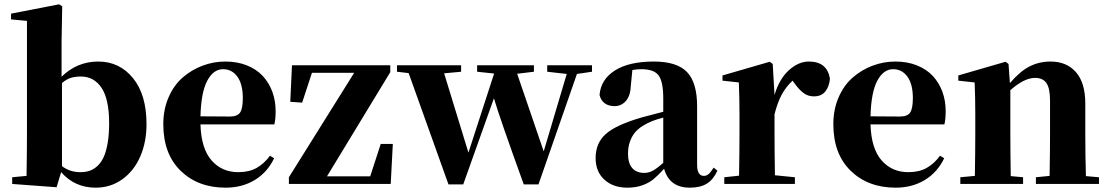

<svg xmlns="http://www.w3.org/2000/svg" viewBox="-20 -846 5100 883"><path d="M263.2 -655.8V-493.2Q334.5 -563 432.1 -563Q529.3 -563 591.6 -486.8Q653.8 -410.6 653.8 -274.9Q653.8 -192.4 625 -126.2Q596.2 -60.1 542.5 -21.5Q488.8 17.1 419.9 17.1Q323.7 17.1 261.2 -54.2L240.2 15.1L36.1 0V-30.8L102.1 -37.1Q104 -153.3 104 -237.8V-750L30.8 -756.8V-783.2L252 -826.2L266.1 -816.9ZM265.1 -463.9V-82Q301.3 -54.2 349.1 -54.2Q371.6 -54.2 389.9 -59.8Q408.2 -65.4 425.8 -80.6Q443.4 -95.7 455.3 -120.4Q467.3 -145 474.6 -185.3Q481.9 -225.6 481.9 -278.8Q481.9 -390.1 447 -442.1Q412.1 -494.1 352.1 -494.1Q326.2 -494.1 305.9 -488Q285.6 -481.9 265.1 -463.9Z M1221.7 -129.9 1240.7 -118.2Q1210 -53.7 1151.9 -18.3Q1093.8 17.1 1017.6 17.1Q890.6 17.1 810.8 -60.5Q731 -138.2 731 -274.9Q731 -342.8 755.4 -398.7Q779.8 -454.6 820.3 -489.7Q860.8 -524.9 911.4 -543.9Q961.9 -563 1016.6 -563Q1071.3 -563 1115.7 -545.2Q1160.2 -527.3 1188.7 -496.3Q1217.3 -465.3 1232.4 -424.1Q1247.6 -382.8 1247.6 -335Q1247.6 -296.9 1241.7 -273.9H901.9Q905.3 -162.6 952.9 -108.4Q1000.5 -54.2 1075.7 -54.2Q1125.5 -54.2 1160.2 -73.7Q1194.8 -93.3 1221.7 -129.9ZM901.9 -311 1037.6 -310.1Q1071.8 -310.1 1084.2 -328.6Q1096.7 -347.2 1096.7 -395Q1096.7 -458.5 1071.8 -493.2Q1046.9 -527.8 1005.9 -527.8Q961.4 -527.8 933.1 -474.6Q904.8 -421.4 901.9 -311Z M1731 -184.1H1786.6L1776.9 0H1308.6V-30.8L1608.9 -511.2H1414.6L1369.6 -374L1314.9 -377.9L1322.8 -545.9H1774.9V-514.2L1483.9 -35.2H1682.6Z M2702.6 -545.9V-516.1L2633.3 -505.9L2456.5 2H2388.7Q2276.4 -308.6 2251.5 -394L2110.4 2H2042.5L1859.4 -509.8L1805.7 -516.1V-545.9H2100.6V-516.1L2022.5 -508.8L2134.3 -144L2252.4 -507.8L2174.3 -516.1V-545.9H2435.5V-516.1L2358.4 -506.8L2480.5 -149.9L2586.4 -505.9L2496.6 -516.1V-545.9Z M3262.2 -75.2 3279.3 -61Q3260.7 -20 3230.7 -1.5Q3200.7 17.1 3152.3 17.1Q3058.6 17.1 3034.2 -69.8Q3005.9 -38.6 2984.9 -21.5Q2963.9 -4.4 2933.8 6.3Q2903.8 17.1 2865.2 17.1Q2799.8 17.1 2759.5 -19.8Q2719.2 -56.6 2719.2 -119.1Q2719.2 -188 2765.9 -229.7Q2812.5 -271.5 2932.1 -306.2Q2976.1 -318.4 3030.3 -332V-393.1Q3030.3 -470.7 3008.8 -499.3Q2987.3 -527.8 2930.2 -527.8Q2908.2 -527.8 2888.2 -523.9L2881.3 -453.1Q2879.4 -405.3 2858.4 -381.6Q2837.4 -357.9 2806.2 -357.9Q2778.8 -357.9 2761 -371.1Q2743.2 -384.3 2737.3 -409.2Q2743.2 -481 2808.1 -522Q2873 -563 2987.3 -563Q3093.3 -563 3139.6 -514.6Q3186 -466.3 3186 -356.9V-87.9Q3186 -37.1 3217.3 -37.1Q3229 -37.1 3238.5 -45.2Q3248 -53.2 3262.2 -75.2ZM3030.3 -97.2V-305.2Q3002 -297.9 2980 -289.3Q2958 -280.8 2936 -267.1Q2914.1 -253.4 2899.9 -236.3Q2885.7 -219.2 2877 -194.6Q2868.2 -169.9 2868.2 -139.2Q2868.2 -95.2 2887.7 -73Q2907.2 -50.8 2943.4 -50.8Q2963.4 -50.8 2982.7 -61.3Q3002 -71.8 3030.3 -97.2Z M3533.7 -551.8 3542 -409.2Q3563.5 -482.4 3607.7 -522.7Q3651.9 -563 3699.7 -563Q3784.2 -563 3796.9 -483.9Q3793.5 -447.8 3775.6 -425.3Q3757.8 -402.8 3722.7 -402.8Q3696.3 -402.8 3676.3 -417.5Q3656.2 -432.1 3633.8 -462.9L3625 -475.1Q3594.7 -446.8 3575.4 -411.4Q3556.2 -376 3542 -320.8V-237.8Q3542 -158.2 3543.9 -40L3635.7 -30.8V0H3311V-30.8L3378.9 -38.1Q3380.9 -154.3 3380.9 -237.8V-320.8Q3380.9 -395 3377.9 -466.8L3302.7 -475.1V-499L3520 -562Z M4303.2 -129.9 4322.3 -118.2Q4291.5 -53.7 4233.4 -18.3Q4175.3 17.1 4099.1 17.1Q3972.2 17.1 3892.3 -60.5Q3812.5 -138.2 3812.5 -274.9Q3812.5 -342.8 3836.9 -398.7Q3861.3 -454.6 3901.9 -489.7Q3942.4 -524.9 3992.9 -543.9Q4043.5 -563 4098.1 -563Q4152.8 -563 4197.3 -545.2Q4241.7 -527.3 4270.3 -496.3Q4298.8 -465.3 4314 -424.1Q4329.1 -382.8 4329.1 -335Q4329.1 -296.9 4323.2 -273.9H3983.4Q3986.8 -162.6 4034.4 -108.4Q4082 -54.2 4157.2 -54.2Q4207 -54.2 4241.7 -73.7Q4276.4 -93.3 4303.2 -129.9ZM3983.4 -311 4119.1 -310.1Q4153.3 -310.1 4165.8 -328.6Q4178.2 -347.2 4178.2 -395Q4178.2 -458.5 4153.3 -493.2Q4128.4 -527.8 4087.4 -527.8Q4043 -527.8 4014.6 -474.6Q3986.3 -421.4 3983.4 -311Z M4974.1 -36.1 5034.2 -30.8V0H4744.1V-30.8L4807.1 -37.1Q4809.1 -153.3 4809.1 -237.8V-381.8Q4809.1 -439.5 4792.7 -463.6Q4776.4 -487.8 4740.2 -487.8Q4690.4 -487.8 4626.5 -431.2V-237.8Q4626.5 -154.3 4628.4 -36.1L4685.1 -30.8V0H4396.5V-30.8L4463.4 -37.1Q4465.3 -155.3 4465.3 -237.8V-320.8Q4465.3 -395 4462.4 -466.8L4387.2 -475.1V-499L4604.5 -562L4618.2 -551.8L4624.5 -463.9Q4671.9 -519 4715.8 -541Q4759.8 -563 4811.5 -563Q4885.3 -563 4928.2 -514.2Q4971.2 -465.3 4971.2 -370.1V-237.8Q4971.2 -123 4974.1 -36.1Z"/></svg>

Font: Noto Serif JP Black
Style: Regular
Weight: 900
Designer: Ryoko NISHIZUKA  (kana & ideographs); Frank Grießhammer (Latin, Greek & Cyrillic); Wenlong ZHANG  (bopomofo); Sandoll Co
Foundry: Adobe Systems Incorporated
Version: Version 1.001;PS 1.001;hotconv 16.6.54;makeotf.lib2.5.65590